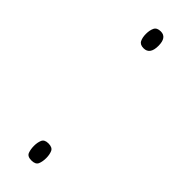

<svg xmlns="http://www.w3.org/2000/svg" viewBox="-192 -545 564 564"><g transform="rotate(45 90.0 -263.5)"><path d="M65 -496Q65 -511 70 -521.5Q75 -532 91 -532Q116 -532 116 -497Q116 -461 90 -461Q75 -461 70 -471Q65 -481 65 -496ZM65 -31Q65 -45 69.5 -55.5Q74 -66 90 -66Q107 -66 111.5 -55.5Q116 -45 116 -31Q116 -16 111.5 -5.5Q107 5 90 5Q73 5 69 -6Q65 -17 65 -31Z"/></g></svg>

Font: Noto Sans Lao ExtraCondensed Thin
Style: Regular
Weight: 100
Width: 2
Designer: Monotype Design Team
Foundry: Monotype Imaging Inc.
Version: Version 2.003; ttfautohint (v1.8.4.7-5d5b)